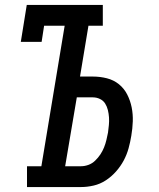

<svg xmlns="http://www.w3.org/2000/svg" viewBox="-20 -755 640 775"><path d="M89 0V-84H147L241 -651H158L148 -586H64L88 -735H395V-651H337L303 -446H355Q384 -446 411.5 -439Q439 -432 460 -415Q481 -398 493.5 -373.5Q506 -349 511.5 -321.5Q517 -294 516 -265Q515 -236 510 -207Q506 -182 499 -156.5Q492 -131 479.5 -107.5Q467 -84 448.5 -63Q430 -42 407 -27Q384 -12 358 -6Q332 0 307 0ZM307 -84Q322 -84 337 -89.5Q352 -95 364 -106.5Q376 -118 385 -131.5Q394 -145 400 -160Q406 -175 409.5 -190Q413 -205 416 -220Q418 -235 419.5 -250.5Q421 -266 420 -281Q419 -296 415.5 -310.5Q412 -325 404.5 -337Q397 -349 383.5 -355.5Q370 -362 355 -362H290L243 -84Z"/></svg>

Font: Iosevka Slab Medium Extended
Style: Italic
Weight: 500
Width: 7
Italic angle: -9°
Monospace: yes
Designer: Belleve Invis
Foundry: Belleve Invis
Version: Version 11.1.0; ttfautohint (v1.8.3)